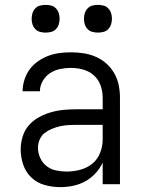

<svg xmlns="http://www.w3.org/2000/svg" viewBox="-20 -757 590 789"><path d="M228 12Q196 12 164.5 3.5Q133 -5 109.5 -27Q86 -49 75.5 -80Q65 -111 65 -143Q65 -169 73 -195.5Q81 -222 98.5 -242Q116 -262 139.5 -275Q163 -288 189 -295.5Q215 -303 241.5 -305.5Q268 -308 295 -308H402V-355Q402 -372 398.5 -388.5Q395 -405 387 -420Q379 -435 366.5 -446.5Q354 -458 338.5 -465Q323 -472 306 -475Q289 -478 272 -478Q250 -478 227.5 -473.5Q205 -469 186.5 -457Q168 -445 156 -425Q144 -405 144 -382H73Q73 -406 80.5 -429.5Q88 -453 102 -472Q116 -491 136 -505Q156 -519 178.5 -527.5Q201 -536 224.5 -539Q248 -542 272 -542Q298 -542 324 -538Q350 -534 374 -523.5Q398 -513 417.5 -495.5Q437 -478 450 -455Q463 -432 468 -406.5Q473 -381 473 -355V0H402V-89Q391 -65 372.5 -45Q354 -25 330.5 -12Q307 1 280.5 6.5Q254 12 228 12ZM254 -52Q282 -52 310 -59.5Q338 -67 359.5 -84.5Q381 -102 391.5 -129Q402 -156 402 -184V-244H295Q278 -244 260.5 -243Q243 -242 226 -238Q209 -234 193 -227.5Q177 -221 163.5 -210.5Q150 -200 143 -183.5Q136 -167 136 -150Q136 -128 145.5 -107.5Q155 -87 172 -74Q189 -61 210.5 -56.5Q232 -52 254 -52ZM383 -623Q371 -623 359.5 -626Q348 -629 340 -637.5Q332 -646 328.5 -657Q325 -668 325 -680Q325 -692 328.5 -703Q332 -714 340 -722.5Q348 -731 359.5 -734Q371 -737 383 -737Q394 -737 405.5 -734Q417 -731 425 -722.5Q433 -714 436.5 -703Q440 -692 440 -680Q440 -668 436.5 -657Q433 -646 425 -637.5Q417 -629 405.5 -626Q394 -623 383 -623ZM167 -623Q156 -623 144.5 -626Q133 -629 125 -637.5Q117 -646 113.5 -657Q110 -668 110 -680Q110 -692 113.5 -703Q117 -714 125 -722.5Q133 -731 144.5 -734Q156 -737 167 -737Q179 -737 190.5 -734Q202 -731 210 -722.5Q218 -714 221.5 -703Q225 -692 225 -680Q225 -668 221.5 -657Q218 -646 210 -637.5Q202 -629 190.5 -626Q179 -623 167 -623Z"/></svg>

Font: Lode
Style: Regular
Weight: 400
Monospace: yes
Designer: Belleve Invis
Foundry: Belleve Invis
Version: Version 29.2.0; ttfautohint (v1.8.3)